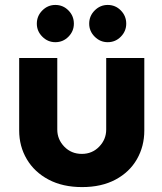

<svg xmlns="http://www.w3.org/2000/svg" viewBox="-20 -749 661 781"><path d="M314 12Q235 12 177.5 -18.5Q120 -49 89 -101.5Q58 -154 58 -218V-513H213V-222Q213 -182 241.5 -152.5Q270 -123 313 -123Q355 -123 383.5 -152.5Q412 -182 412 -222V-513H567V-218Q567 -154 537 -101.5Q507 -49 450 -18.5Q393 12 314 12ZM418.1 -577.4Q387.5 -577.4 365.2 -599.8Q342.8 -622.1 342.8 -652.7Q342.8 -684.2 365.2 -706.5Q387.5 -728.9 418.1 -728.9Q449.6 -728.9 471.5 -706.5Q493.5 -684.2 493.5 -652.7Q493.5 -622.1 471.5 -599.8Q449.6 -577.4 418.1 -577.4ZM205.1 -577.4Q174.5 -577.4 152.2 -599.8Q129.8 -622.1 129.8 -652.7Q129.8 -684.2 152.2 -706.5Q174.5 -728.9 205.1 -728.9Q236.6 -728.9 258.5 -706.5Q280.5 -684.2 280.5 -652.7Q280.5 -622.1 258.5 -599.8Q236.6 -577.4 205.1 -577.4Z"/></svg>

Font: MuseoModerno
Style: Bold
Weight: 700
Designer: Pablo Cosgaya, Héctor Gatti, Marcela Romero, and the Authors of The MuseoModerno Project.
Foundry: Omnibus-Type Team
Version: Version 1.001